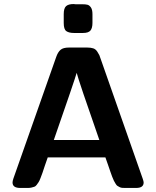

<svg xmlns="http://www.w3.org/2000/svg" viewBox="-20 -929 773 949"><path d="M295 -815V-859Q295 -888 306.5 -898.5Q318 -909 344 -909L353 -908Q363 -908 386 -908Q403 -908 412.5 -905.5Q422 -903 429.5 -892Q437 -881 437 -859V-816Q437 -790 427 -778Q417 -766 390 -766H346Q321 -766 308 -775Q295 -784 295 -815ZM42 -27Q42 -34 46 -46L258 -648Q266 -671 279 -682.5Q292 -694 321 -694H411Q429 -694 441 -690Q453 -686 461 -673.5Q469 -661 471 -656.5Q473 -652 479 -634L686 -44Q690 -32 690 -27Q690 0 653 0H600Q591 0 584 -0.5Q577 -1 570.5 -4.5Q564 -8 560 -10.5Q556 -13 551 -21.5Q546 -30 543 -35.5Q540 -41 534.5 -55.5Q529 -70 525.5 -80.5Q522 -91 514.5 -112.5Q507 -134 501 -151H216Q209 -133 201.5 -109.5Q194 -86 190 -75Q186 -64 180.5 -49.5Q175 -35 171 -29Q167 -23 161.5 -15.5Q156 -8 150 -6Q144 -4 136 -2Q128 0 117 0H80Q42 0 42 -27ZM246 -237H471Q369 -529 359 -569Q349 -533 246 -237Z"/></svg>

Font: CMU Sans Serif
Style: Bold
Weight: 700
Version: Version 0.7.0